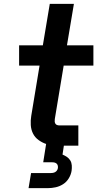

<svg xmlns="http://www.w3.org/2000/svg" viewBox="-20 -755 540 995"><path d="M128 220 141 142H241Q247 142 253.5 141Q260 140 265.5 137Q271 134 275 128.5Q279 123 280 116Q281 110 279.5 103.5Q278 97 273.5 93Q269 89 263 87.5Q257 86 250 86H204L219 -9Q198 -16 179.5 -29.5Q161 -43 151 -63Q141 -83 139.5 -107Q138 -131 142 -155L185 -415H79V-520H202L238 -735H363L327 -520H464V-415H310L264 -138Q263 -131 263.5 -125Q264 -119 267 -114Q270 -109 276 -107Q282 -105 288 -105H386V0H311L304 46Q316 51 327 58.5Q338 66 344.5 77Q351 88 352 102Q353 116 351 130Q348 150 336.5 169Q325 188 307 199.5Q289 211 268.5 215.5Q248 220 228 220Z"/></svg>

Font: Iosevka SS04 Extrabold Oblique
Style: Regular
Weight: 800
Italic angle: -9°
Monospace: yes
Designer: Belleve Invis
Foundry: Belleve Invis
Version: Version 19.0.0; ttfautohint (v1.8.4)